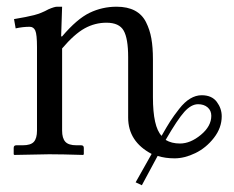

<svg xmlns="http://www.w3.org/2000/svg" viewBox="-20 -462 702 575"><path d="M363.8 -291Q363.8 -346.7 350.3 -370.4Q336.9 -394 298.8 -394Q264.2 -394 233.4 -377Q202.6 -359.9 166 -316.9V-70.8Q166 -48.3 175.5 -37.6Q185.1 -26.9 209 -26.9H223.1Q231 -26.9 231 -19V0L229 2Q166 0 127 0L22.9 2L21 0V-19Q21 -26.9 28.8 -26.9H47.9Q72.3 -26.9 81.5 -37.4Q90.8 -47.9 90.8 -70.8V-320.8Q90.8 -358.9 85.7 -370.4Q80.6 -381.8 68.8 -381.8Q48.3 -381.8 26.9 -377L22 -404.8Q60.1 -411.1 82 -416.7Q104 -422.4 125 -434.1Q143.1 -441.9 150.9 -441.9H166L163.1 -353H166Q210.4 -405.3 248.3 -423.6Q286.1 -441.9 329.1 -441.9Q361.8 -441.9 383.8 -430.2Q405.8 -418.5 417.2 -395.8Q428.7 -373 433.3 -346.7Q438 -320.3 438 -284.2V-170.9Q438 -82.5 463.9 -55.2Q480 -83.5 490 -99.1Q500 -114.7 516.4 -135.7Q532.7 -156.7 549.6 -166.7Q566.4 -176.8 584 -176.8Q614.3 -176.8 629.2 -157Q644 -137.2 644 -113.8Q644 -79.1 620.6 -49.1Q597.2 -19 564.9 -3.4Q532.7 12.2 502.9 12.2Q474.6 12.2 452.1 4.9L404.8 92.8L386.2 84L434.1 -1Q363.8 -38.1 363.8 -109.9ZM476.1 -43Q493.7 -32.2 519 -32.2Q550.3 -32.2 581.5 -58.1Q612.8 -84 612.8 -115.2Q612.8 -130.9 601.8 -140.4Q590.8 -149.9 573.2 -149.9Q552.7 -149.9 532.2 -127.2Q511.7 -104.5 476.1 -43Z"/></svg>

Font: Linux Libertine G
Style: Regular
Weight: 400
Designer: Philipp H. Poll
Foundry: Philipp H. Poll
Version: Version 4.7.5